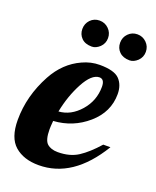

<svg xmlns="http://www.w3.org/2000/svg" viewBox="-145 -774 699 858"><g transform="rotate(20 204.0 -344.5)"><path d="M418 -179.2Q305.7 5.9 143.1 5.9Q71.8 5.9 29.3 -31Q-13.2 -67.9 -13.2 -152.8Q-13.2 -267.1 44.9 -374Q89.4 -455.6 166 -490.2Q205.6 -508.8 248 -508.8Q317.4 -508.8 342.3 -482.7Q367.2 -456.5 367.2 -413.1Q367.2 -327.6 298.3 -267.8Q229.5 -208 137.2 -202.1Q134.8 -173.8 134.8 -162.1Q134.8 -110.8 152.8 -94.5Q170.9 -78.1 203.6 -78.1Q261.2 -78.1 300.5 -103.8Q339.8 -129.4 383.8 -179.2ZM290 -419.9Q290 -456.1 265.1 -456.1Q228.5 -455.1 194.3 -391.4Q160.2 -327.6 145 -250Q202.6 -253.9 246.3 -303.7Q290 -353.5 290 -419.9ZM402.8 -590.3Q384.3 -573.2 365.2 -573.2Q334 -573.2 316.4 -590.3Q298.8 -607.4 298.8 -633.3Q298.8 -659.2 316.4 -677Q334 -694.8 359.4 -694.8Q384.8 -694.8 402.8 -677Q420.9 -659.2 420.9 -633.5Q420.9 -607.9 402.8 -590.3ZM223.1 -590.3Q204.6 -573.2 185.5 -573.2Q153.3 -573.2 136.2 -590.6Q119.1 -607.9 119.1 -633.3Q119.1 -658.7 136.2 -676.8Q153.8 -694.8 179.4 -694.8Q205.1 -694.8 223.1 -677Q241.2 -659.2 241.2 -633.5Q241.2 -607.9 223.1 -590.3Z"/></g></svg>

Font: UVF Lobster12
Style: Regular
Weight: 400
Designer: Pablo Impallari
Foundry: Pablo Impallari. www.impallari.com
Version: Version 1.004